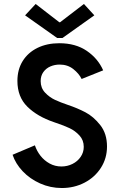

<svg xmlns="http://www.w3.org/2000/svg" viewBox="-20 -947 607 975"><path d="M43.9 -161.1 157.2 -209Q166.5 -180.7 185.5 -156.2Q204.6 -131.8 231.9 -116.7Q259.3 -101.6 292 -101.6Q321.8 -101.6 347.9 -114.5Q374 -127.4 389.6 -150.4Q405.3 -173.3 405.3 -201.2Q405.3 -235.4 383.5 -259Q361.8 -282.7 333.3 -296.1Q304.7 -309.6 266.6 -322.3Q263.7 -323.2 260 -324.5Q256.3 -325.7 252.9 -327.1Q169.4 -355.5 118.9 -405.3Q68.4 -455.1 68.4 -536.1Q68.4 -593.8 95.2 -637Q122.1 -680.2 170.4 -703.9Q218.8 -727.5 281.2 -727.5Q363.8 -727.5 420.7 -688.7Q477.5 -649.9 503.9 -589.8L394.5 -545.9Q381.3 -573.2 352.3 -596.2Q323.2 -619.1 283.2 -619.1Q257.8 -619.1 235.8 -609.6Q213.9 -600.1 200.2 -581.1Q186.5 -562 186.5 -535.2Q186.5 -500.5 208.7 -476.8Q231 -453.1 259.3 -439.9Q287.6 -426.8 325.2 -414.1Q372.1 -398.4 413.3 -377Q454.6 -355.5 489 -312Q523.4 -268.6 523.4 -203.1Q523.4 -143.6 492.7 -95.2Q461.9 -46.9 409.4 -19.5Q356.9 7.8 293.9 7.8Q235.8 7.8 183.8 -15.4Q131.8 -38.6 95.2 -77.4Q58.6 -116.2 43.9 -161.1ZM281.2 -834H285.2L406.2 -926.8L459 -869.1L296.9 -753.9H270.5L107.4 -869.1L161.1 -926.8Z"/></svg>

Font: Reddit Sans Fudge SemiBold
Style: Regular
Weight: 600
Designer: Stephen Hutchings
Foundry: Reddit
Version: Version 1.011